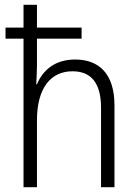

<svg xmlns="http://www.w3.org/2000/svg" viewBox="-20 -780 570 800"><path d="M78 0H134V-279C134 -414 192 -483 282 -483C359 -483 401 -435 401 -331V0H457V-341C457 -472 393 -532 293 -532C207 -532 158 -486 134 -429H131C132 -454 134 -478 134 -505V-619H320V-665H134V-760H78V-665H3V-619H78Z"/></svg>

Font: Noto Sans Mono Condensed Light
Style: Regular
Weight: 300
Width: 3
Designer: Monotype Design Team
Foundry: Monotype Imaging Inc.
Version: Version 2.014